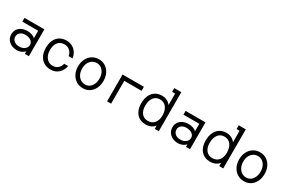

<svg xmlns="http://www.w3.org/2000/svg" viewBox="109 -1905 4582 3096"><g transform="rotate(30 2400.0 -356.5)"><path d="M277 -341Q324 -341 363.5 -327.5Q403 -314 418 -293L423 -286V-430H128V-500H498V0H423V-47L418 -42Q394 -18 357 -2Q320 14 282 14Q221 14 174.5 -9Q128 -32 101.5 -73Q75 -114 75 -167Q75 -218 100.5 -257.5Q126 -297 172 -319Q218 -341 277 -341ZM150 -167Q150 -118 187 -87Q224 -56 282 -56Q344 -56 383.5 -87Q423 -118 423 -167Q423 -213 382.5 -242Q342 -271 277 -271Q221 -271 185.5 -242Q150 -213 150 -167Z M907 -57Q961 -57 1000.5 -90Q1040 -123 1053 -179H1126Q1109 -91 1050 -39Q991 13 907 13Q834 13 780 -19.5Q726 -52 696.5 -112.5Q667 -173 667 -255Q667 -338 695.5 -398Q724 -458 776.5 -490.5Q829 -523 901 -523Q990 -523 1051 -468.5Q1112 -414 1126 -321H1053Q1043 -382 1001.5 -417.5Q960 -453 901 -453Q826 -453 783.5 -400Q741 -347 742 -255Q744 -164 788.5 -110.5Q833 -57 907 -57Z M1266 -255Q1266 -334 1296.5 -394Q1327 -454 1381 -488.5Q1435 -523 1505 -523Q1574 -523 1627 -488.5Q1680 -454 1710 -394Q1740 -334 1740 -255Q1740 -177 1710.5 -116.5Q1681 -56 1629 -21.5Q1577 13 1509 13Q1437 13 1382.5 -21.5Q1328 -56 1297 -116.5Q1266 -177 1266 -255ZM1509 -57Q1555 -57 1590 -82.5Q1625 -108 1645 -152.5Q1665 -197 1665 -255Q1665 -313 1644.5 -357.5Q1624 -402 1588 -427.5Q1552 -453 1505 -453Q1456 -453 1418.5 -427.5Q1381 -402 1360.5 -357.5Q1340 -313 1341 -255Q1342 -197 1363.5 -152.5Q1385 -108 1423 -82.5Q1461 -57 1509 -57Z M1954 0V-500H2351V-425H2029V0Z M2917 0H2842V-61Q2814 -26 2772 -6.5Q2730 13 2677 13Q2571 13 2508.5 -57Q2446 -127 2446 -247Q2446 -332 2474 -394Q2502 -456 2554 -489.5Q2606 -523 2677 -523Q2783 -523 2842 -444V-657H2786V-727H2917ZM2521 -247Q2521 -159 2563.5 -107Q2606 -55 2679 -55Q2754 -55 2798 -107Q2842 -159 2842 -247Q2842 -343 2798 -399Q2754 -455 2679 -455Q2606 -455 2563.5 -399Q2521 -343 2521 -247Z M3277 -341Q3324 -341 3363.5 -327.5Q3403 -314 3418 -293L3423 -286V-430H3128V-500H3498V0H3423V-47L3418 -42Q3394 -18 3357 -2Q3320 14 3282 14Q3221 14 3174.5 -9Q3128 -32 3101.5 -73Q3075 -114 3075 -167Q3075 -218 3100.5 -257.5Q3126 -297 3172 -319Q3218 -341 3277 -341ZM3150 -167Q3150 -118 3187 -87Q3224 -56 3282 -56Q3344 -56 3383.5 -87Q3423 -118 3423 -167Q3423 -213 3382.5 -242Q3342 -271 3277 -271Q3221 -271 3185.5 -242Q3150 -213 3150 -167Z M4117 0H4042V-61Q4014 -26 3972 -6.5Q3930 13 3877 13Q3771 13 3708.5 -57Q3646 -127 3646 -247Q3646 -332 3674 -394Q3702 -456 3754 -489.5Q3806 -523 3877 -523Q3983 -523 4042 -444V-657H3986V-727H4117ZM3721 -247Q3721 -159 3763.5 -107Q3806 -55 3879 -55Q3954 -55 3998 -107Q4042 -159 4042 -247Q4042 -343 3998 -399Q3954 -455 3879 -455Q3806 -455 3763.5 -399Q3721 -343 3721 -247Z M4266 -255Q4266 -334 4296.5 -394Q4327 -454 4381 -488.5Q4435 -523 4505 -523Q4574 -523 4627 -488.5Q4680 -454 4710 -394Q4740 -334 4740 -255Q4740 -177 4710.5 -116.5Q4681 -56 4629 -21.5Q4577 13 4509 13Q4437 13 4382.5 -21.5Q4328 -56 4297 -116.5Q4266 -177 4266 -255ZM4509 -57Q4555 -57 4590 -82.5Q4625 -108 4645 -152.5Q4665 -197 4665 -255Q4665 -313 4644.5 -357.5Q4624 -402 4588 -427.5Q4552 -453 4505 -453Q4456 -453 4418.5 -427.5Q4381 -402 4360.5 -357.5Q4340 -313 4341 -255Q4342 -197 4363.5 -152.5Q4385 -108 4423 -82.5Q4461 -57 4509 -57Z"/></g></svg>

Font: Orbit
Style: Regular
Weight: 400
Designer: Sooun Cho
Foundry: JAMO
Version: Version 1.000; ttfautohint (v1.8.4.7-5d5b);gftools[0.9.29]